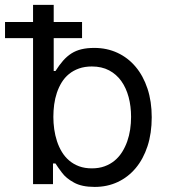

<svg xmlns="http://www.w3.org/2000/svg" viewBox="-46 -747 686 779"><path d="M-25.6 -657.7H88.1V-727.3H171.9V-657.7H286.9V-592.3H171.9V-458.8H179Q194.6 -483.3 210.2 -501.1Q225.9 -518.8 244.1 -530.4Q262.4 -541.9 284.8 -547.2Q307.2 -552.6 336.6 -552.6Q387.8 -552.6 430.6 -532.7Q473.4 -512.8 504.3 -476Q535.2 -439.3 552.4 -387.4Q569.6 -335.6 569.6 -271.3Q569.6 -206.3 552.6 -154.1Q535.5 -101.9 504.8 -65.2Q474.1 -28.4 431.6 -8.5Q389.2 11.4 338.1 11.4Q285.5 11.4 253.9 -6.4Q221.9 -23.8 205.3 -46.5Q196.7 -57.9 190.2 -67.1Q183.6 -76.3 179 -83.8H169V0H88.1V-592.3H-25.6ZM326.7 -63.9Q355.5 -63.9 378.4 -72.3Q401.3 -80.6 419 -95.3Q436.8 -110.1 449.4 -130.1Q462 -150.2 470.2 -173.3Q478.3 -196.4 482.1 -221.8Q485.8 -247.2 485.8 -272.7Q485.8 -315.7 475.9 -353Q465.9 -390.3 446.2 -418Q426.5 -445.7 396.7 -461.5Q366.8 -477.3 326.7 -477.3Q297.6 -477.3 274.5 -469.1Q251.4 -460.9 234 -446.7Q216.6 -432.5 204.5 -413Q192.5 -393.5 184.8 -370.7Q177.2 -348 173.8 -323Q170.5 -297.9 170.5 -272.7Q170.5 -247.9 174 -222.7Q177.6 -197.4 185.2 -174.2Q192.8 -150.9 204.9 -130.9Q217 -110.8 234.4 -95.9Q251.8 -81 274.7 -72.4Q297.6 -63.9 326.7 -63.9Z"/></svg>

Font: Inter P
Style: Regular
Weight: 400
Designer: Rasmus Andersson
Foundry: rsms
Version: Version 3.018;git-588b23468